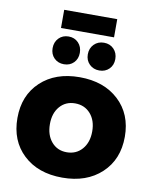

<svg xmlns="http://www.w3.org/2000/svg" viewBox="-96 -964 831 1041"><g transform="rotate(10 319.0 -443.0)"><path d="M171.9 -892.1H463.9V-792H171.9ZM295.9 -676.8Q295.9 -643.6 274.9 -622.3Q253.9 -601.1 221.2 -601.1Q188.5 -601.1 167.2 -622.3Q146 -643.6 146 -676.8Q146 -710.4 167.2 -732.2Q188.5 -753.9 221.2 -753.9Q253.9 -753.9 274.9 -732.2Q295.9 -710.4 295.9 -676.8ZM416 -753.9Q448.7 -753.9 470 -732.2Q491.2 -710.4 491.2 -676.8Q491.2 -643.6 470 -622.3Q448.7 -601.1 416 -601.1Q382.8 -601.1 361.3 -622.6Q339.8 -644 339.8 -676.8Q339.8 -710.4 361.3 -732.2Q382.8 -753.9 416 -753.9ZM318.8 -546.9Q452.6 -546.9 533.9 -471.2Q615.2 -395.5 615.2 -271Q615.2 -146 533.9 -70.1Q452.6 5.9 318.8 5.9Q185.1 5.9 104.5 -69.8Q23.9 -145.5 23.9 -271Q23.9 -395.5 104.7 -471.2Q185.5 -546.9 318.8 -546.9ZM318.8 -402.8Q267.1 -402.8 235.1 -366Q203.1 -329.1 203.1 -269Q203.1 -208.5 235.1 -171.1Q267.1 -133.8 318.8 -133.8Q371.1 -133.8 403.6 -171.1Q436 -208.5 436 -269Q436 -329.1 403.6 -366Q371.1 -402.8 318.8 -402.8Z"/></g></svg>

Font: Montserrat-Arabic
Style: Bold
Weight: 700
Designer: Mohamed Gaber
Foundry: Kief Type Foundry
Version: Version 5.008;PS 005.008;hotconv 1.0.88;makeotf.lib2.5.64775